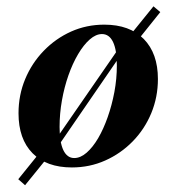

<svg xmlns="http://www.w3.org/2000/svg" viewBox="-20 -505 544 592"><path d="M146.8 -36.3 134.7 -50 362.1 -379 373.4 -366.1ZM57.3 66.1 36.3 47.6 121 -57.3 140.3 -36.3ZM387.1 -358.9 367.7 -379.8 453.2 -485.5 474.2 -467.7ZM201.6 11.3Q123.4 11.3 80.2 -32.7Q37.1 -76.6 37.1 -155.6Q37.1 -212.1 57.7 -261.3Q78.2 -310.5 114.9 -348.4Q151.6 -386.3 199.2 -407.7Q246.8 -429 301.6 -429Q379.8 -429 423.4 -384.7Q466.9 -340.3 466.9 -261.3Q466.9 -205.6 446.4 -156Q425.8 -106.5 389.1 -69Q352.4 -31.5 304.4 -10.1Q256.5 11.3 201.6 11.3ZM208.9 -17.7Q228.2 -17.7 247.2 -34.3Q266.1 -50.8 282.7 -79Q299.2 -107.3 312.1 -144Q325 -180.6 332.7 -221.4Q340.3 -262.1 340.3 -303.2Q340.3 -350.8 328.6 -375.4Q316.9 -400 294.4 -400Q275.8 -400 256.9 -383.5Q237.9 -366.9 221 -338.3Q204 -309.7 191.1 -273Q178.2 -236.3 171 -195.6Q163.7 -154.8 163.7 -113.7Q163.7 -66.1 175.4 -41.9Q187.1 -17.7 208.9 -17.7Z"/></svg>

Font: Playfair 5pt SemiExpanded Light ExtraBold
Style: Italic
Weight: 800
Italic angle: -15.6°
Version: Version 2.001;gftools[0.9.30]